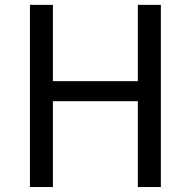

<svg xmlns="http://www.w3.org/2000/svg" viewBox="-20 -753 768 773"><path d="M100.6 0V-733.4H193V-426.2H535V-733.4H627.6V0H535V-345.6H193V0Z"/></svg>

Font: Shanggu Sans SC VF
Style: Regular
Weight: 250
Designer: GuiWonder
Version: Version 1.021